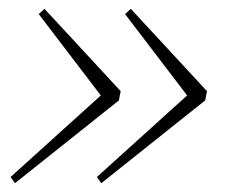

<svg xmlns="http://www.w3.org/2000/svg" viewBox="-20 -460 525 436"><path d="M277 -440 450 -253 446 -232 210 -44 200 -58 419 -256 415 -230 264 -428ZM81 -440 254 -253 250 -232 14 -44 4 -58 223 -256 219 -230 68 -428Z"/></svg>

Font: Source Serif 4 48pt Light
Style: Italic
Weight: 300
Italic angle: -12°
Designer: Frank Grießhammer
Foundry: Adobe Systems Incorporated
Version: Version 4.004;hotconv 1.0.116;makeotfexe 2.5.65601